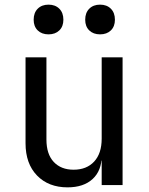

<svg xmlns="http://www.w3.org/2000/svg" viewBox="-20 -797 640 827"><path d="M411 -649Q382 -649 364.5 -666Q347 -683 347 -712Q347 -742 364.5 -759.5Q382 -777 411 -777Q440 -777 457.5 -759.5Q475 -742 475 -712Q475 -683 457.5 -666Q440 -649 411 -649ZM189 -649Q160 -649 142.5 -666Q125 -683 125 -712Q125 -742 142.5 -759.5Q160 -777 189 -777Q218 -777 235.5 -759.5Q253 -742 253 -712Q253 -683 235.5 -666Q218 -649 189 -649ZM508 -550V0H418V-105H399L418 -126Q418 -62 379 -26Q340 10 271 10Q189 10 139.5 -41Q90 -92 90 -180V-550H180V-196Q180 -133 211.5 -99.5Q243 -66 297 -66Q353 -66 385.5 -101Q418 -136 418 -200V-550Z"/></svg>

Font: Atlassian Mono
Style: Regular
Weight: 400
Monospace: yes
Designer: Philipp Nurullin, Konstantin Bulenkov
Foundry: Modifications by Atlassian Pty Ltd, manufactured by JetBrains
Version: Version 2.304